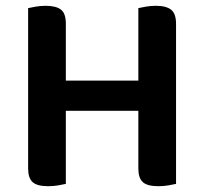

<svg xmlns="http://www.w3.org/2000/svg" viewBox="-20 -635 703 662"><path d="M207 -1Q198 1 181.5 4Q165 7 146 7Q108 7 92.5 -7Q77 -21 77 -54V-607Q85 -609 102.5 -612Q120 -615 137 -615Q173 -615 190 -602Q207 -589 207 -554V-357H457V-607Q465 -609 482.5 -612Q500 -615 517 -615Q553 -615 570 -601.5Q587 -588 587 -553V-1Q578 1 561.5 4Q545 7 526 7Q488 7 472.5 -7Q457 -21 457 -54V-253H207V-1Z"/></svg>

Font: Baloo 2 SemiBold
Style: Regular
Weight: 600
Designer: Sarang Kulkarni and Ek Type
Foundry: Ek Type
Version: Version 1.640;hotconv 1.0.111;makeotfexe 2.5.65597; ttfautoh